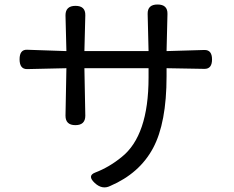

<svg xmlns="http://www.w3.org/2000/svg" viewBox="-20 -798 1040 853"><path d="M720 -459Q720 -252 660 -140Q600 -28 470 28Q434 46 400.5 14.5Q367 -17 402 -31Q465 -55 520 -100Q640 -195 640 -453V-495H355L359 -284Q359 -242 315 -242Q271 -242 271 -284L275 -495L100 -491Q67 -491 67 -534.5Q67 -578 100 -577L275 -571L271 -730Q271 -772 315.5 -772Q360 -772 359 -730L355 -571H640L636 -736Q635 -778 680 -778Q725 -778 724 -736L720 -571L889 -576Q922 -576 922 -534Q922 -492 889 -492L720 -495Z"/></svg>

Font: Raw Maruko Gothic CJK TC
Style: Regular
Weight: 400
Version: Version 1.001